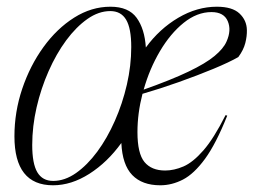

<svg xmlns="http://www.w3.org/2000/svg" viewBox="-20 -542 756 572"><path d="M309 -522Q363 -522 387 -489Q411 -456 414.5 -400.5Q455 -456 511 -489Q567 -522 626 -522Q672 -522 693.5 -501.8Q715 -481.5 715.5 -452.5Q716 -434.5 710.8 -413.8Q705.5 -393 690 -372Q664 -357 616.5 -337.2Q569 -317.5 512.8 -297.5Q456.5 -277.5 404.5 -262.5Q389.5 -204.5 389.5 -148.5Q389.5 -84.5 410.5 -59.2Q431.5 -34 472 -34Q498.5 -34 526.8 -46.2Q555 -58.5 586 -94Q617 -129.5 652 -199L657 -197.5Q623.5 -113.5 590.8 -68.8Q558 -24 525 -7Q492 10 457.5 10Q403.5 10 374 -20.5Q344.5 -51 341.5 -116Q300 -58.5 246.2 -24.2Q192.5 10 138 10Q23 10 23 -136Q23 -208.5 46.2 -277.5Q69.5 -346.5 109.5 -401.8Q149.5 -457 201 -489.5Q252.5 -522 309 -522ZM138.5 -3Q173 -3 206.5 -26.5Q240 -50 269.8 -90.2Q299.5 -130.5 322.2 -182Q345 -233.5 358 -290Q371 -346.5 371 -402Q371 -457.5 355.8 -483.2Q340.5 -509 308.5 -509Q274 -509 240.5 -485.5Q207 -462 177.2 -421.8Q147.5 -381.5 124.8 -330Q102 -278.5 89 -222Q76 -165.5 76 -110Q76 -54.5 91.2 -28.8Q106.5 -3 138.5 -3ZM610 -506Q567 -506 527.2 -474Q487.5 -442 456.5 -389.5Q425.5 -337 408 -275Q490 -304 541.2 -328.5Q592.5 -353 619.2 -375.2Q646 -397.5 655 -418.5Q670 -452 658.5 -479Q647 -506 610 -506Z"/></svg>

Font: Newsreader Display Light
Style: Italic
Weight: 300
Italic angle: -17°
Designer: Hugues Gentile
Foundry: Production Type
Version: Version 1.001